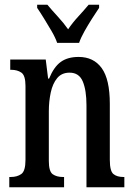

<svg xmlns="http://www.w3.org/2000/svg" viewBox="-20 -786 564 806"><path d="M19 0V-43H25Q52 -43 69.5 -55.5Q87 -68 87 -115V-425Q87 -469 70 -481Q53 -493 27 -493H23V-536H172L182 -456H186Q206 -505 235 -526Q264 -547 310 -547Q373 -547 407 -500Q441 -453 441 -350V-115Q441 -68 456 -55.5Q471 -43 498 -43H502V0H343V-344Q343 -407 327.5 -444Q312 -481 272 -481Q239 -481 220 -458Q201 -435 193 -397.5Q185 -360 185 -319V-110Q185 -66 201.5 -54.5Q218 -43 244 -43H249V0ZM220 -606Q212 -629 196.5 -655.5Q181 -682 165 -708Q149 -734 136 -753V-766H179Q199 -742 223 -716Q247 -690 266 -663Q284 -690 308 -716Q332 -742 352 -766H396V-753Q383 -734 366.5 -708Q350 -682 335 -655.5Q320 -629 312 -606Z"/></svg>

Font: Noto Serif Thai ExtraCondensed Medium
Style: Regular
Weight: 500
Width: 2
Designer: Monotype Design Team
Foundry: Monotype Imaging Inc.
Version: Version 2.002; ttfautohint (v1.8.4.7-5d5b)